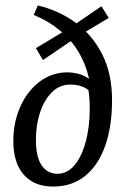

<svg xmlns="http://www.w3.org/2000/svg" viewBox="-20 -673 461 706"><path d="M175 13Q106 13 67.5 -30.5Q29 -74 29 -155Q29 -223 54.5 -280.5Q80 -338 125.5 -372.5Q171 -407 229 -407Q245 -407 264.5 -402.5Q284 -398 301 -387.5Q318 -377 325 -361L309 -337Q299 -349 280 -355.5Q261 -362 240 -362Q198 -362 169.5 -332.5Q141 -303 126.5 -257Q112 -211 112 -160Q112 -97 132.5 -66Q153 -35 189 -34Q226 -33 253 -64.5Q280 -96 295 -151Q310 -206 310 -276Q310 -300 308 -319.5Q306 -339 303 -357L310 -370Q299 -430 271 -478Q243 -526 200.5 -561Q158 -596 104 -618L119 -653Q198 -634 259.5 -588.5Q321 -543 356.5 -472Q392 -401 392 -305Q392 -209 367 -137.5Q342 -66 293.5 -26.5Q245 13 175 13ZM138 -452 112 -496 237 -571 353 -650 380 -607 264 -538Z"/></svg>

Font: Rasa
Style: Italic
Weight: 400
Italic angle: -7.10001°
Designer: Anna Giedrys (Yrsa+Rasa design), David Brezina (Yrsa art-direction, Rasa art-direction, design)
Foundry: Rosetta Type Foundry
Version: Version 2.004